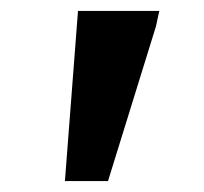

<svg xmlns="http://www.w3.org/2000/svg" viewBox="-20 -724 374 352"><path d="M99 -392H178L266 -676L272 -704H123Z"/></svg>

Font: Geom SemiBold
Style: Bold
Weight: 600
Version: Version 1.102